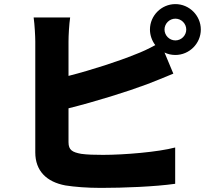

<svg xmlns="http://www.w3.org/2000/svg" viewBox="-20 -861 1040 936"><path d="M782 -717C782 -746 806 -770 835 -770C864 -770 888 -746 888 -717C888 -688 864 -664 835 -664C806 -664 782 -688 782 -717ZM322 -776H144C149 -742 152 -681 152 -659C152 -592 152 -243 152 -118C152 -28 207 26 299 43C343 50 404 55 472 55C583 55 735 49 834 35V-142C752 -120 586 -106 482 -106C440 -106 405 -107 376 -111C333 -119 314 -129 314 -168V-333C446 -366 600 -414 696 -450C731 -463 781 -484 825 -502L782 -605C798 -597 816 -593 835 -593C903 -593 959 -649 959 -717C959 -785 903 -841 835 -841C767 -841 711 -785 711 -717C711 -689 721 -662 737 -641C702 -622 672 -608 640 -596C559 -563 431 -521 314 -491V-659C314 -688 317 -742 322 -776Z"/></svg>

Font: Noto Sans CJK HK Black
Style: Regular
Weight: 900
Designer: Ryoko NISHIZUKA 西塚涼子 (kana, bopomofo & ideographs); Paul D. Hunt (Latin, Greek & Cyrillic); Sandoll Communications 산돌커뮤니
Foundry: Adobe
Version: Version 2.004;hotconv 1.0.118;makeotfexe 2.5.65603